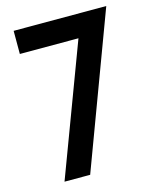

<svg xmlns="http://www.w3.org/2000/svg" viewBox="-107 -773 682 846"><g transform="rotate(-15 234.0 -350.0)"><path d="M81.5 0 320.5 -637.5 343.5 -594.5H37V-700H459.5L198.5 0Z"/></g></svg>

Font: Cabin SemiCondensed SemiBold
Style: Regular
Weight: 600
Width: 4
Designer: Pablo Impallari
Foundry: Pablo Impallari. http://www.impallari.com Igino Marini. http://www.ikern.com
Version: Version 3.001